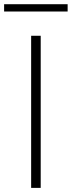

<svg xmlns="http://www.w3.org/2000/svg" viewBox="-46 -914 349 934"><path d="M105.5 0V-740H152V0ZM-26 -858V-893.5H283V-858Z"/></svg>

Font: Encode Sans Exp XLt
Style: Regular
Weight: 200
Width: 7
Designer: Multiple Designers
Foundry: Impallari Type
Version: Version 3.002; ttfautohint (v1.8.3) -l 8 -r 50 -G 200 -x 14 